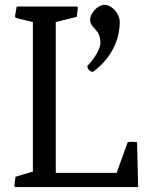

<svg xmlns="http://www.w3.org/2000/svg" viewBox="-20 -755 623 775"><path d="M38.1 -4.4 40.5 0H537.6L533.2 -181.2C511.2 -184.6 495.6 -181.2 495.6 -181.2L450.7 -57.1H205.1V-666L289.6 -687L294.4 -724.1L292 -728.5H47.4L40.5 -689L43.9 -682.6L112.8 -666V-62.5L42.5 -41.5ZM343.8 -675.8C343.8 -638.7 385.3 -640.1 385.3 -581.5C385.3 -545.4 335 -489.3 332.5 -489.3C332.5 -489.3 331.5 -469.7 354 -464.4C354 -464.4 463.4 -533.2 463.4 -667C463.4 -697.8 433.6 -735.4 400.9 -735.4C374.5 -735.4 343.8 -701.2 343.8 -675.8Z"/></svg>

Font: Trykker
Style: Regular
Weight: 400
Designer: Magnus Gaarde
Foundry: Magnus Gaarde
Version: Version 1.001